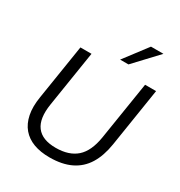

<svg xmlns="http://www.w3.org/2000/svg" viewBox="-215 -1083 1158 1238"><g transform="rotate(30 364.0 -464.0)"><path d="M335.6 8.9Q268.7 8.9 217.6 -10Q166.5 -29 133.9 -67.4Q101.3 -105.9 89.7 -163.3Q78 -220.6 90.5 -296.9L155.1 -705H237.5L171.9 -289.5Q154.2 -177.1 196.6 -120.8Q239 -64.5 339.9 -64.5Q438.3 -64.5 494.3 -114.1Q550.3 -163.8 568 -273.3L636.5 -705H718.4L649.9 -269.5Q635.4 -177.6 597.2 -115.7Q559 -53.9 494.1 -22.5Q429.3 8.9 335.6 8.9ZM416 -765 546.5 -936.9H639.3L478 -765Z"/></g></svg>

Font: Nunito Sans 12pt ExtraLight
Style: Italic
Weight: 200
Italic angle: -9°
Designer: Vernon Adams
Foundry: Vernon Adams
Version: Version 3.101;gftools[0.9.27]